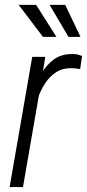

<svg xmlns="http://www.w3.org/2000/svg" viewBox="-20 -759 353 779"><path d="M149.9 -441.9 73.2 0H19L110.8 -528.3H163.6ZM313 -532.2 305.2 -478.5Q296.4 -480 288.3 -481.2Q280.3 -482.4 272.5 -482.4Q235.4 -483.4 209 -466.8Q182.6 -450.2 164.6 -423.1Q146.5 -396 134.8 -364Q123 -332 115.7 -302.2L95.7 -293.9Q102.1 -331.1 113.5 -374Q125 -417 145.5 -455.6Q166 -494.1 198.5 -517.8Q231 -541.5 278.8 -539.6Q287.6 -539.6 296.1 -537.4Q304.7 -535.2 313 -532.2ZM209 -609.4 126.5 -739.3H55.7L154.3 -609.4ZM306.6 -609.4 244.6 -739.3H181.2L257.8 -609.4Z"/></svg>

Font: Roboto Condensed Light
Style: Italic
Weight: 300
Italic angle: -12°
Designer: Christian Robertson
Foundry: Google
Version: Version 3.0; 2020